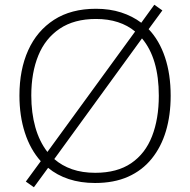

<svg xmlns="http://www.w3.org/2000/svg" viewBox="-20 -762 803 810"><path d="M700 -358Q700 -276 680 -209Q660 -142 620 -92.5Q580 -43 520.5 -16.5Q461 10 381 10Q320 10 270 -6.5Q220 -23 183 -54L123 28L89 4L152 -82Q108 -131 85 -202Q62 -273 62 -359Q62 -468 99 -550Q136 -632 208 -678.5Q280 -725 385 -725Q443 -725 491 -709.5Q539 -694 576 -666L631 -742L665 -718L607 -639Q652 -592 676 -520.5Q700 -449 700 -358ZM650 -358Q650 -516 579 -600L209 -91Q241 -63 284 -48Q327 -33 382 -33Q474 -33 533.5 -73.5Q593 -114 621.5 -187.5Q650 -261 650 -358ZM112 -359Q112 -286 129 -225.5Q146 -165 180 -121L550 -629Q519 -655 477.5 -668.5Q436 -682 385 -682Q293 -682 232 -641Q171 -600 141.5 -527.5Q112 -455 112 -359Z"/></svg>

Font: Noto Sans Oriya ExtraLight
Style: Regular
Weight: 250
Version: Version 2.003